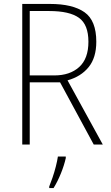

<svg xmlns="http://www.w3.org/2000/svg" viewBox="-20 -734 564 975"><path d="M234 -714Q349 -714 409 -672Q469 -630 469 -522Q469 -441 430 -393Q391 -345 323 -326L502 0H456L285 -316H131V0H93V-714ZM230 -678H131V-351H256Q335 -351 382 -393.5Q429 -436 429 -522Q429 -609 381 -643.5Q333 -678 230 -678ZM314 69Q306 105 289.5 146Q273 187 252 221H230V213Q237 196 246.5 168.5Q256 141 263.5 111.5Q271 82 274 61H314Z"/></svg>

Font: Noto Sans Telugu SemiCondensed ExtraLight
Style: Regular
Weight: 200
Width: 4
Designer: Jelle Bosma - Monotype Design Team
Foundry: Monotype Imaging Inc.
Version: Version 2.005; ttfautohint (v1.8.4.7-5d5b)